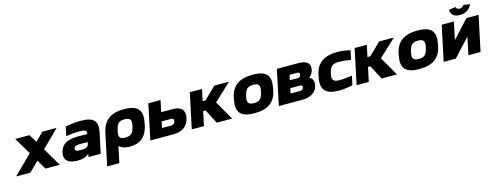

<svg xmlns="http://www.w3.org/2000/svg" viewBox="-23 -1565 6771 2635"><g transform="rotate(-15 3362.5 -247.5)"><path d="M141 -500 284 -260 20 0H223L359 -134L438 0H641L487 -260L730 -500H527L412 -386L344 -500Z M1064 -509C995 -509 940 -501 855 -486L828 -356C893 -366 948 -373 1010 -373C1102 -373 1124 -359 1115 -317L1114 -309C1053 -311 1008 -311 984 -311C827 -311 745 -260 721 -156C697 -53 752 9 894 9C956 9 1009 -3 1052 -41H1057L1048 0H1222L1282 -280C1317 -444 1262 -509 1064 -509ZM895 -162C902 -190 928 -203 978 -203C996 -203 1048 -202 1091 -201L1084 -170C1077 -136 1043 -120 971 -120C906 -120 888 -133 895 -162Z M1912 -244 1914 -256C1950 -429 1883 -509 1688 -509C1500 -509 1395 -435 1357 -256L1263 190H1436L1483 -35H1491C1514 -19 1547 9 1637 9C1776 9 1881 -58 1912 -244ZM1529 -248 1530 -252C1550 -341 1578 -373 1659 -373C1735 -373 1764 -345 1741 -252L1740 -248C1720 -158 1687 -127 1607 -127C1531 -127 1506 -155 1529 -248Z M1927 0H2261C2383 0 2464 -61 2487 -169C2510 -277 2455 -337 2333 -337H2172L2206 -500H2033ZM2126 -124 2145 -213H2274C2306 -213 2320 -197 2314 -169C2308 -140 2287 -124 2255 -124Z M2622 -500 2516 0H2689L2732 -201H2767L2871 0H3090L2934 -270L3179 -500H2970L2801 -335H2760L2795 -500Z M3183 -256 3181 -244C3144 -67 3216 9 3407 9C3595 9 3708 -64 3738 -244L3740 -256C3776 -429 3712 -509 3516 -509C3329 -509 3213 -436 3183 -256ZM3355 -248 3356 -252C3376 -342 3408 -373 3488 -373C3564 -373 3590 -345 3567 -252L3566 -248C3546 -158 3515 -127 3436 -127C3360 -127 3332 -155 3355 -248Z M3753 0H4087C4215 0 4290 -57 4308 -146C4320 -204 4302 -246 4256 -269C4288 -292 4309 -324 4318 -365C4336 -451 4283 -500 4169 -500H3859ZM3952 -124 3968 -196H4097C4131 -196 4143 -185 4138 -160C4133 -135 4115 -124 4081 -124ZM3990 -303 4006 -376H4114C4142 -376 4152 -365 4146 -339C4140 -311 4123 -303 4098 -303Z M4386 -256 4384 -244C4345 -61 4426 9 4608 9C4669 9 4729 1 4802 -14L4830 -144C4783 -136 4702 -127 4653 -127C4570 -127 4534 -153 4558 -248L4559 -252C4579 -345 4619 -373 4705 -373C4754 -373 4831 -364 4875 -356L4902 -486C4835 -501 4780 -509 4718 -509C4531 -509 4416 -436 4386 -256Z M4964 -500 4858 0H5031L5074 -201H5109L5213 0H5432L5276 -270L5521 -500H5312L5143 -335H5102L5137 -500Z M5525 -256 5523 -244C5486 -67 5558 9 5749 9C5937 9 6050 -64 6080 -244L6082 -256C6118 -429 6054 -509 5858 -509C5671 -509 5555 -436 5525 -256ZM5697 -248 5698 -252C5718 -342 5750 -373 5830 -373C5906 -373 5932 -345 5909 -252L5908 -248C5888 -158 5857 -127 5778 -127C5702 -127 5674 -155 5697 -248Z M6095 0H6268L6500 -252L6446 0H6619L6725 -500H6552L6321 -248L6374 -500H6201ZM6348 -671 6446 -685C6451 -665 6469 -649 6496 -649C6524 -649 6546 -665 6560 -685L6652 -671C6611 -597 6562 -564 6478 -564C6394 -564 6359 -597 6348 -671Z"/></g></svg>

Font: LT Wave Black
Style: Italic
Weight: 900
Designer: Daniel Lyons
Version: Version 2.5 (Glyphs App)